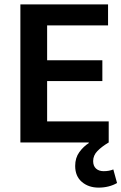

<svg xmlns="http://www.w3.org/2000/svg" viewBox="-20 -650 554 876"><path d="M73 -630H473V-534H195V-375H447V-280H195V-96H476V0Q444 19 424.5 39Q405 59 405 85Q405 107 418 119Q431 131 453 131Q478 131 497 123L514 185Q497 195 475.5 200.5Q454 206 430 206Q384 206 353.5 180Q323 154 323 107Q323 70 342 44Q361 18 385 3V0H73Z"/></svg>

Font: Mukta Malar SemiBold
Style: Regular
Weight: 600
Designer: Aadarsh Rajan, Girish Dalvi, Yashodeep Gholap
Foundry: Ek Type
Version: Version 2.538;PS 1.000;hotconv 16.6.51;makeotf.lib2.5.65220;